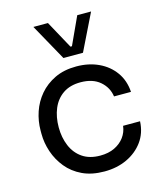

<svg xmlns="http://www.w3.org/2000/svg" viewBox="-121 -899 849 1006"><g transform="rotate(-15 303.0 -396.0)"><path d="M321 18Q252 18 201.5 -6Q151 -30 118 -70.5Q85 -111 68.5 -160Q52 -209 52 -258V-276Q52 -327 68.5 -376Q85 -425 118.5 -464.5Q152 -504 202 -528Q252 -552 319 -552Q386 -552 439.5 -527Q493 -502 525.5 -456.5Q558 -411 562 -349H470Q463 -399 424 -432.5Q385 -466 319 -466Q262 -466 224 -440Q186 -414 167 -369Q148 -324 148 -267Q148 -212 167 -166.5Q186 -121 224.5 -94.5Q263 -68 321 -68Q366 -68 399 -84Q432 -100 452 -127Q472 -154 476 -188H568Q565 -125 531.5 -79Q498 -33 443.5 -7.5Q389 18 321 18ZM266 -612 156 -810H235L317 -660H325L394 -810H469L372 -612Z"/></g></svg>

Font: SVN-Sora Variable
Style: Regular
Weight: 400
Designer: Jonathan Barnbrook, Julián Moncada
Foundry: Barnbrook Fonts
Version: Version 2.000 - Viet hoa boi STYLEno.1 Fonts